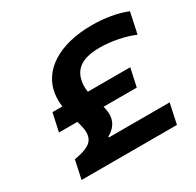

<svg xmlns="http://www.w3.org/2000/svg" viewBox="-148 -845 1032 1011"><g transform="rotate(-30 368.5 -339.5)"><path d="M591 -386H333C330 -406 329 -426 333 -448C345 -521 400 -556 502 -556C572 -556 652 -540 710 -515L737 -642C680 -666 604 -679 526 -679C321 -679 197 -592 178 -465C174 -438 175 -411 178 -386H118L94 -276H206C216 -241 224 -210 217 -183C208 -142 166 -124 96 -112L72 0H652L678 -122H308L309 -128C343 -146 365 -173 371 -208C375 -231 371 -253 365 -276H567Z"/></g></svg>

Font: LT Wave Bold
Style: Italic
Weight: 700
Designer: Daniel Lyons
Version: Version 2.5 (Glyphs App)